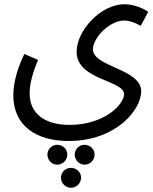

<svg xmlns="http://www.w3.org/2000/svg" viewBox="-20 -614 724 907"><path d="M43 -163C43 -20 151 52 304 52C528 52 647 -95 647 -183C647 -289 419 -298 419 -381C419 -435 497 -517 567 -517C594 -517 623 -504 645 -492L680 -558C660 -573 614 -594 568 -594C456 -594 342 -470 342 -369C342 -235 566 -236 566 -169C566 -120 472 -24 309 -24C194 -24 120 -75 120 -173C120 -218 134 -270 160 -331L95 -359C52 -271 43 -204 43 -163ZM379 70C354 70 333 91 333 116C333 142 354 164 379 164C406 164 427 142 427 116C427 91 406 70 379 70ZM250 70C225 70 204 91 204 116C204 142 225 164 250 164C277 164 298 142 298 116C298 91 277 70 250 70ZM315 179C289 179 268 200 268 225C268 251 289 273 315 273C342 273 363 251 363 225C363 200 342 179 315 179Z"/></svg>

Font: Noto Sans Arabic UI Cn
Style: Regular
Weight: 400
Width: 3
Designer: Monotype Design Team, Nadine Chahine and Nizar Qandah
Foundry: Monotype Imaging Inc.
Version: Version 2.010